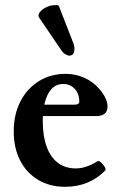

<svg xmlns="http://www.w3.org/2000/svg" viewBox="-20 -710 462 741"><path d="M231 11Q172 11 127 -16Q82 -43 57.5 -91Q33 -139 33 -203Q33 -268 58.5 -318Q84 -368 129.5 -396.5Q175 -425 233 -425Q271 -425 305 -410Q339 -395 363 -367Q379 -349 387 -331.5Q395 -314 395 -299Q395 -262 351 -262H110V-306H268Q286 -306 286 -318Q286 -333 281.5 -345.5Q277 -358 268.5 -367Q260 -376 249 -381Q238 -386 224 -386Q205 -386 190.5 -376.5Q176 -367 166 -348.5Q156 -330 150.5 -303.5Q145 -277 145 -244Q145 -185 160 -144Q175 -103 203.5 -81.5Q232 -60 273 -60Q293 -60 313.5 -67Q334 -74 355 -87Q361 -91 369.5 -83.5Q378 -76 384 -66Q390 -56 386 -52Q356 -21 317 -5Q278 11 231 11ZM247 -495Q240 -496 231 -501.5Q222 -507 214 -520L131 -642Q125 -652 134 -663.5Q143 -675 160.5 -683Q178 -691 194 -690Q205 -692 208 -685L264 -541Q269 -528 266.5 -512Q264 -496 247 -495Z"/></svg>

Font: Junicode VF
Style: Regular
Weight: 400
Designer: Peter S. Baker
Version: Version 2.213